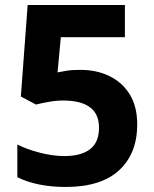

<svg xmlns="http://www.w3.org/2000/svg" viewBox="-20 -734 612 764"><path d="M241 10Q185 10 135.5 0Q86 -10 49 -29V-159Q86 -140 138 -126.5Q190 -113 236 -113Q303 -113 338.5 -140.5Q374 -168 374 -226Q374 -334 231 -334Q203 -334 173 -328.5Q143 -323 123 -318L63 -350L90 -714H477V-586H222L209 -446Q226 -449 245.5 -452.5Q265 -456 300 -456Q365 -456 416 -431Q467 -406 496.5 -358Q526 -310 526 -239Q526 -123 454 -56.5Q382 10 241 10Z"/></svg>

Font: Noto Sans Tamil
Style: Bold
Weight: 700
Designer: Jelle Bosma - Monotype Design Team
Foundry: Monotype Imaging Inc.
Version: Version 2.004; ttfautohint (v1.8.4.7-5d5b)